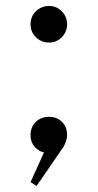

<svg xmlns="http://www.w3.org/2000/svg" viewBox="-20 -498 326 641"><path d="M82 110 139 -16V13Q114 11 98 -5.5Q82 -22 82 -47Q82 -74 99.5 -91Q117 -108 144 -108Q170 -108 187 -91Q204 -74 204 -47Q204 -37 199.5 -24Q195 -11 188 -2L102 123ZM82 -417Q82 -443 100 -460.5Q118 -478 144 -478Q169 -478 186.5 -460Q204 -442 204 -417Q204 -392 186.5 -374Q169 -356 144 -356Q118 -356 100 -373.5Q82 -391 82 -417Z"/></svg>

Font: Wittgenstein
Style: Regular
Weight: 400
Designer: Jörg Drees
Foundry: Jörg Drees
Version: Version 1.003;Glyphs 3.1.2 (3151)